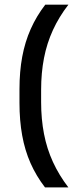

<svg xmlns="http://www.w3.org/2000/svg" viewBox="-20 -696 338 838"><path d="M159.5 -304V-250.5Q159.5 -176.5 172 -111.8Q184.5 -47 211 10.8Q237.5 68.5 278.5 122H176.5Q138 72 113.2 16Q88.5 -40 76.8 -105Q65 -170 65 -247.5V-306.5Q65 -383.5 77 -448.2Q89 -513 114 -569.2Q139 -625.5 177.5 -675.5H278.5Q237.5 -622.5 211 -564.8Q184.5 -507 172 -442.5Q159.5 -378 159.5 -304Z"/></svg>

Font: Anek Tamil Medium
Style: Regular
Weight: 500
Designer: Aadarsh Rajan (Tamil), Yesha Goshar (Latin)
Foundry: Ek Type
Version: Version 1.003